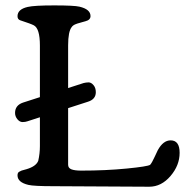

<svg xmlns="http://www.w3.org/2000/svg" viewBox="-20 -706 717 728"><path d="M84 -246.1Q76.2 -243.2 65.4 -243.2Q54.7 -243.2 45.9 -253.9Q37.1 -264.6 37.1 -277.8Q37.1 -306.6 66.9 -316.9L296.9 -391.1Q306.6 -393.6 316.2 -393.6Q325.7 -393.6 334.5 -383.3Q343.3 -373 343.3 -356.4Q343.3 -329.6 313.5 -320.3ZM627 -173.8Q661.1 -173.8 661.1 -126.5Q661.1 -79.1 626.5 -38.6Q591.8 2 545.9 2L184.1 0Q107.9 0 87.9 -4.9Q46.4 -14.6 46.4 -41Q46.4 -51.3 52.7 -54.7Q59.1 -58.1 62 -59.3Q64.9 -60.5 80.6 -64.5Q116.7 -75.2 125 -96.2Q131.3 -123.5 131.3 -152.3V-533.7Q131.3 -597.7 108.4 -609.9Q97.7 -615.7 57.1 -628.9Q46.4 -632.3 46.4 -644.5Q46.4 -670.9 85 -679.7Q109.4 -685.5 185.3 -685.5Q261.2 -685.5 281.2 -680.7Q323.2 -670.9 323.2 -645Q323.2 -630.4 304.2 -625.5Q296.4 -623.5 292.7 -622.3Q289.1 -621.1 282.7 -619.4Q276.4 -617.7 273.2 -616.7Q270 -615.7 265.6 -613.8Q256.3 -609.9 252 -603.5Q238.3 -586.9 238.3 -533.7V-81.5Q238.3 -68.8 250.7 -64Q263.2 -59.1 287.6 -59.1Q380.9 -59.1 460.2 -66.9Q539.6 -74.7 549.3 -81.1Q556.2 -88.9 566.4 -111.3Q576.7 -133.8 578.1 -136.2Q598.6 -173.8 627 -173.8Z"/></svg>

Font: Corben
Style: Regular
Weight: 400
Designer: vernon adams
Foundry: vernon adams
Version: Version 1.101